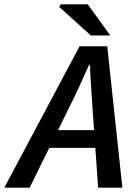

<svg xmlns="http://www.w3.org/2000/svg" viewBox="-76 -868 625 888"><path d="M-56 0 292 -654H420L490 0H378L352 -365Q349 -415 345.5 -465Q342 -515 340 -568H336Q312 -515 289.5 -465.5Q267 -416 241 -365L61 0ZM108 -184 128 -266H421L402 -184ZM344 -704 198 -836 205 -848H330L434 -704Z"/></svg>

Font: Source Sans 3 ExtraLight SemiBold
Style: Italic
Weight: 600
Italic angle: -11°
Version: Version 3.052;hotconv 1.1.0;makeotfexe 2.6.0